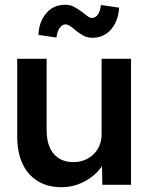

<svg xmlns="http://www.w3.org/2000/svg" viewBox="-20 -773 658 803"><path d="M52 -202V-527H175V-228Q175 -186 188 -156.5Q201 -127 226 -111Q251 -95 286 -95Q312 -95 333.5 -103.5Q355 -112 371 -127.5Q387 -143 396 -164.5Q405 -186 405 -211V-527H528V0H408L406 -110L428 -122Q416 -84 387.5 -54.5Q359 -25 320 -7.5Q281 10 237 10Q180 10 138 -15.5Q96 -41 74 -88.5Q52 -136 52 -202ZM300 -643Q282 -659 272 -665Q262 -671 254 -671Q241 -671 230.5 -657.5Q220 -644 216 -616L141 -627Q142 -679 172 -716Q202 -753 253 -753Q272 -753 286.5 -746Q301 -739 319 -726Q337 -712 346.5 -705Q356 -698 365 -698Q379 -698 389 -711.5Q399 -725 402 -752L478 -741Q477 -708 463 -678.5Q449 -649 424.5 -632Q400 -615 367 -615Q348 -615 333 -622Q318 -629 300 -643Z"/></svg>

Font: Our Lexend Medium
Style: Regular
Weight: 500
Designer: Bonnie Shaver-Troup, Thomas Jockin
Foundry: Lexend
Version: Version 1.007